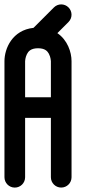

<svg xmlns="http://www.w3.org/2000/svg" viewBox="-20 -841 404 861"><path d="M92.6 -404.8V-566.7C92.6 -566.9 93.2 -583.1 100.7 -598.1C106.8 -610.4 118.1 -624.6 150.4 -624.6C181.7 -624.6 192.9 -611.5 199.1 -600C207.6 -584.3 208.2 -566.8 208.2 -566.8V-404.8ZM254.5 0.1C280.1 0.1 300.8 -20.6 300.8 -46.2V-358.5V-566.8C300.8 -607.5 282.7 -661.4 237.3 -692.4L287.2 -742.3C305.3 -760.3 305.3 -789.6 287.2 -807.7C269.2 -825.8 239.9 -825.8 221.8 -807.7L130.2 -716.1C35.2 -705.9 0 -623.5 0 -566.8V-358.5V-46.2C0 -20.6 20.7 0.2 46.3 0.2C71.9 0.2 92.6 -20.5 92.6 -46.1V-312.3H208.2V-46.2C208.2 -20.6 228.9 0.1 254.5 0.1Z"/></svg>

Font: Cactron
Style: Regular
Weight: 400
Version: Version 1.0